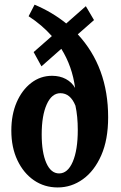

<svg xmlns="http://www.w3.org/2000/svg" viewBox="-20 -792 520 822"><path d="M227 10.5Q170 10.5 125.2 -20.2Q80.5 -51 54.5 -106Q28.5 -161 28.5 -233Q28.5 -301 51.2 -353.8Q74 -406.5 113.5 -437Q153 -467.5 203 -467.5Q236 -467.5 261.8 -453.8Q287.5 -440 301.5 -415.5Q289.5 -507.5 242.5 -583L157.5 -508L124 -569L202 -637.5Q160 -685 102.5 -722.5L128 -772Q204 -740 263.5 -691.5L347.5 -765.5L382.5 -706L313 -645Q443 -504.5 443 -290Q443 -194 413.5 -127Q384 -60 335 -24.8Q286 10.5 227 10.5ZM233 -49.5Q270 -49.5 291.5 -99.5Q313 -149.5 313 -235.5Q313 -294 303 -339.5Q281.5 -393 238.5 -393Q201.5 -393 180 -345Q158.5 -297 158.5 -216.5Q158.5 -139.5 178.2 -94.5Q198 -49.5 233 -49.5Z"/></svg>

Font: Libre Caslon Condensed
Style: Bold
Weight: 700
Designer: Pablo Impallari, Rodrigo Fuenzalida, Katja Schimmel, Ertekin Erdin
Foundry: Pablo Impallari, Rodrigo Fuenzalida
Version: Version 2.000; ttfautohint (v1.8.4.7-5d5b);gftools[0.9.33]